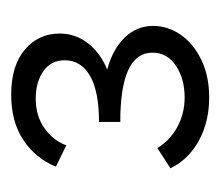

<svg xmlns="http://www.w3.org/2000/svg" viewBox="-46 -756 403 352"><g transform="rotate(-90 156.0 -580.5)"><path d="M60 -494Q74 -471 98.5 -457.5Q123 -444 153 -444Q187 -444 211 -460Q235 -476 235 -503Q235 -562 108 -562V-601Q164 -601 192.5 -617.5Q221 -634 221 -664Q221 -689 201 -703Q181 -717 151 -717Q119 -717 96.5 -701Q74 -685 65 -661L26 -680Q41 -717 74.5 -739.5Q108 -762 158 -762Q211 -762 240.5 -737Q270 -712 270 -673Q270 -644 252 -621Q234 -598 204 -586Q241 -576 262.5 -554Q284 -532 284 -502Q284 -475 268 -451.5Q252 -428 222 -413.5Q192 -399 153 -399Q108 -399 73.5 -418Q39 -437 23 -470Z"/></g></svg>

Font: LXGW Bright TC
Style: Regular
Weight: 400
Designer: Christian Thalmann (Catharsis Fonts)
Foundry: LXGW / Christian Thalmann (Catharsis Fonts) / Fontworks Inc.
Version: Version 5.501